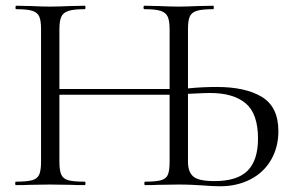

<svg xmlns="http://www.w3.org/2000/svg" viewBox="-20 -645 1025 669"><path d="M950 -188Q950 -132 924.5 -88Q899 -44 852.5 -20Q806 4 747 4Q721 4 685 1Q670 0 649 -1Q628 -2 603 -2L533 -1Q516 0 485 0Q483 0 483 -6Q483 -12 485 -12Q523 -12 541 -17Q559 -22 565 -36.5Q571 -51 571 -81V-315H187V-81Q187 -51 193.5 -36.5Q200 -22 218 -17Q236 -12 275 -12Q278 -12 278 -6Q278 0 275 0Q244 0 226 -1L154 -2L85 -1Q66 0 35 0Q33 0 33 -6Q33 -12 35 -12Q73 -12 91.5 -17Q110 -22 116.5 -36.5Q123 -51 123 -81V-544Q123 -574 116.5 -588Q110 -602 92 -607.5Q74 -613 36 -613Q34 -613 34 -619Q34 -625 36 -625L86 -624Q128 -622 154 -622Q183 -622 227 -624L275 -625Q278 -625 278 -619Q278 -613 275 -613Q237 -613 218.5 -607Q200 -601 193.5 -586.5Q187 -572 187 -542V-335H571V-542Q571 -572 564.5 -586.5Q558 -601 540 -607Q522 -613 483 -613Q480 -613 480 -619Q480 -625 483 -625L531 -624Q575 -622 603 -622Q629 -622 673 -624L723 -625Q725 -625 725 -619Q725 -613 723 -613Q685 -613 666.5 -607.5Q648 -602 641.5 -588Q635 -574 635 -544V-337Q685 -342 735 -342Q836 -342 893 -307Q950 -272 950 -188ZM879 -162Q879 -249 836 -285Q793 -321 712 -321Q693 -321 657 -319L635 -318V-81Q635 -46 653.5 -30Q672 -14 727 -14Q807 -14 843 -50.5Q879 -87 879 -162Z"/></svg>

Font: Cormorant Garamond
Style: Regular
Weight: 400
Designer: Christian Thalmann (Catharsis Fonts)
Version: Version 3.000